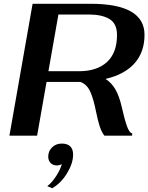

<svg xmlns="http://www.w3.org/2000/svg" viewBox="-20 -720 787 1019"><path d="M540 -301Q572 -281 592.5 -245.5Q613 -210 626 -153Q640 -90 653 -52.5Q666 -15 682 -12L681 0H534Q519 -19 509 -50Q499 -81 490 -126Q477 -193 459.5 -232.5Q442 -272 407 -285H388H227L177 0H30L153 -700H460Q747 -700 747 -535Q747 -444 694.5 -384.5Q642 -325 540 -301ZM601 -534Q601 -595 561 -619Q521 -643 452 -643H290L237 -342H399Q495 -342 548 -391Q601 -440 601 -534ZM231 268Q255 250 278 214.5Q301 179 308 151Q295 158 282 158Q261 158 248.5 145Q236 132 236 111Q236 82 256.5 62Q277 42 308 42Q338 42 353 57Q368 72 368 100Q368 147 335.5 200Q303 253 257 279Z"/></svg>

Font: Fahkwang SemiBold
Style: Italic
Weight: 600
Italic angle: -10°
Version: Version 1.000; ttfautohint (v1.6)